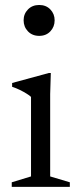

<svg xmlns="http://www.w3.org/2000/svg" viewBox="-20 -732 308 752"><path d="M133.5 -591.5Q106.5 -591.5 89.5 -609.2Q72.5 -627 72.5 -652.5Q72.5 -677.5 89.5 -695Q106.5 -712.5 133.5 -712.5Q160.5 -712.5 177.2 -695Q194 -677.5 194 -652.5Q194 -627 177.2 -609.2Q160.5 -591.5 133.5 -591.5ZM179 -446 176.5 -363.5V-41L253.5 -18V0H26V-18L101.5 -41V-352.5Q96 -358 84.2 -365.2Q72.5 -372.5 57.8 -379.8Q43 -387 27.5 -392V-407L171 -446Z"/></svg>

Font: Newsreader 24pt
Style: Regular
Weight: 400
Designer: Hugues Gentile
Foundry: Production Type
Version: Version 1.003